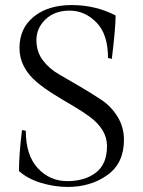

<svg xmlns="http://www.w3.org/2000/svg" viewBox="-20 -729 565 759"><path d="M403 -152Q403 -217 334 -268Q304 -290 267 -311.5Q230 -333 193 -356Q156 -379 126 -404Q57 -462 57 -539.5Q57 -617 113.5 -663Q170 -709 263.5 -709Q357 -709 437 -668Q437 -618 422 -496L407 -500Q407 -594 361 -640.5Q315 -687 255.5 -687Q196 -687 160 -652.5Q124 -618 124 -571Q124 -524 149.5 -490.5Q175 -457 213.5 -435Q252 -413 297 -386.5Q342 -360 380.5 -334.5Q419 -309 444.5 -268Q470 -227 470 -176Q470 -84 404.5 -37Q339 10 247 10Q196 10 142.5 -6Q89 -22 55 -53Q55 -117 67 -215L82 -212Q82 -115 129.5 -64Q177 -13 246 -13Q315 -13 359 -46.5Q403 -80 403 -152Z"/></svg>

Font: Gilda Display
Style: Regular
Weight: 400
Designer: Eduardo Rodriguez Tunni
Foundry: Eduardo Rodriguez Tunni
Version: Version 1.001